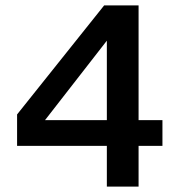

<svg xmlns="http://www.w3.org/2000/svg" viewBox="-20 -688 662 708"><path d="M374 0V-150H43V-266L364 -668H491V-245H579V-150H491V0ZM146 -245H374V-538Z"/></svg>

Font: Gantari SemiBold
Style: Regular
Weight: 600
Designer: Anugrah Pasau
Foundry: Lafontype
Version: Version 1.000; ttfautohint (v1.8.3)